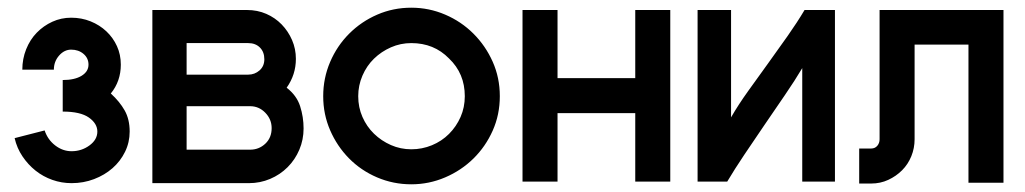

<svg xmlns="http://www.w3.org/2000/svg" viewBox="-20 -474 2664 499"><path d="M38 -293Q38 -321 48 -346Q58 -371 75.5 -389Q93 -407 116 -417.5Q139 -428 165 -428Q192 -428 215.5 -418.5Q239 -409 256.5 -392.5Q274 -376 284 -354Q294 -332 294 -306Q294 -263 268 -231Q291 -210 304 -187Q317 -164 317 -132Q317 -104 305 -79.5Q293 -55 272.5 -37Q252 -19 224.5 -8.5Q197 2 166 2Q140 2 116 -6.5Q92 -15 72.5 -30.5Q53 -46 38.5 -67.5Q24 -89 18 -115L96 -135Q104 -111 123.5 -96Q143 -81 166 -81Q192 -81 212.5 -96Q233 -111 233 -132Q233 -153 211 -168.5Q189 -184 143 -184V-266Q174 -266 192 -277Q210 -288 210 -306Q210 -323 197 -334Q184 -345 165 -345Q147 -345 133.5 -329.5Q120 -314 120 -293Z M622 -448Q649 -448 672 -438Q695 -428 712 -410.5Q729 -393 739 -370Q749 -347 749 -321Q749 -280 725 -246Q751 -226 760 -198Q769 -170 769 -140Q769 -111 758 -85Q747 -59 727.5 -39.5Q708 -20 682 -9Q656 2 627 2H376V-448ZM465 -198V-85H630Q653 -85 669.5 -100.5Q686 -116 686 -141Q686 -164 669.5 -181Q653 -198 630 -198ZM465 -362V-280H491H625Q642 -280 654.5 -291Q667 -302 667 -320Q667 -339 655.5 -350.5Q644 -362 625 -362Z M1049 -454Q1095 -454 1137 -436Q1179 -418 1210.5 -386.5Q1242 -355 1260.5 -313.5Q1279 -272 1279 -224Q1279 -176 1260.5 -134.5Q1242 -93 1210.5 -62Q1179 -31 1137 -13Q1095 5 1049 5Q1002 5 960 -13Q918 -31 887 -62.5Q856 -94 838 -135.5Q820 -177 820 -224Q820 -271 838 -313Q856 -355 887.5 -386.5Q919 -418 960.5 -436Q1002 -454 1049 -454ZM1147 -322Q1108 -362 1049 -362Q1021 -362 996 -351Q971 -340 952 -321.5Q933 -303 922 -277.5Q911 -252 911 -224Q911 -195 922 -170Q933 -145 952 -126.5Q971 -108 996 -97Q1021 -86 1049 -86Q1077 -86 1102.5 -96.5Q1128 -107 1147 -126Q1166 -145 1177 -170Q1188 -195 1188 -224Q1188 -283 1147 -322Z M1722 -448V-2H1631V-180H1429V-2H1338V-448H1429V-271H1631V-448Z M2065 -2V-297Q2046 -265 2020 -227Q1994 -189 1967 -149.5Q1940 -110 1914.5 -72Q1889 -34 1870 -2H1793V-448H1880V-169Q1899 -202 1924.5 -237.5Q1950 -273 1976 -309Q2002 -345 2027 -380.5Q2052 -416 2071 -448H2150V-2Z M2588 -448V1H2497V-358H2357V-112Q2357 -89 2348.5 -68Q2340 -47 2324.5 -31.5Q2309 -16 2288.5 -6.5Q2268 3 2244 3H2213V-88H2244Q2254 -88 2260 -95Q2266 -102 2266 -112V-448Z"/></svg>

Font: Fundamental  Brigade
Style: Regular
Weight: 400
Designer: Peter Wiegel, original typeface by Arno Drescher 1935
Foundry: Peter Wiegel
Version: Version 0.000 2012 initial release